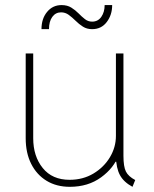

<svg xmlns="http://www.w3.org/2000/svg" viewBox="-20 -720 599 748"><path d="M252 7.8Q200.2 7.8 161.6 -15.6Q123 -39.1 101.6 -81.5Q80.1 -124 80.1 -181.6V-511.7H109.4V-181.6Q109.4 -111.3 146.5 -65.4Q183.6 -19.5 251 -19.5Q303.2 -19.5 344 -43.9Q384.8 -68.4 408.2 -107.4Q431.6 -146.5 431.6 -190.4V-511.7H460.9V-113.3Q460.9 -70.8 470.5 -51.8Q480 -32.7 506.8 -18.6L496.1 7.8Q461.9 -10.7 447.3 -37.8Q432.6 -64.9 431.6 -110.4L446.3 -89.8H421.9L442.4 -116.2Q424.3 -65.9 373.8 -29.1Q323.2 7.8 252 7.8ZM141.6 -606.4Q141.6 -647.5 163.6 -673.8Q185.5 -700.2 219.7 -700.2Q242.2 -700.2 257.8 -690.4Q273.4 -680.7 285.9 -668Q298.3 -655.3 310.8 -645.5Q323.2 -635.7 338.9 -635.7Q361.8 -635.7 374.8 -654.5Q387.7 -673.3 387.7 -700.2H417Q417 -662.1 396 -634.3Q375 -606.4 338.9 -606.4Q318.4 -606.4 303 -616.2Q287.6 -626 274.4 -639.2Q261.2 -652.3 247.8 -662.1Q234.4 -671.9 217.8 -671.9Q196.8 -671.9 183.8 -654.3Q170.9 -636.7 170.9 -606.4Z"/></svg>

Font: Reddit Sans ExtraLight
Style: Regular
Weight: 250
Designer: Stephen Hutchings
Foundry: Reddit
Version: Version 1.014